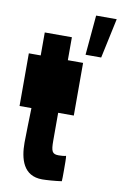

<svg xmlns="http://www.w3.org/2000/svg" viewBox="-94 -894 603 955"><g transform="rotate(10 208.0 -416.5)"><path d="M75 -598H15V-332H75C74 -293 71 -190 71 -157C71 -75 93 8 189 8C208 8 254 5 287 0C288 -8 288 -31 288 -56C288 -85 288 -119 286 -128C278 -125 258 -124 249 -124C216 -124 210 -137 210 -192V-332H289V-598H212V-714H75ZM294 -640H373L416 -841H312Z"/></g></svg>

Font: Ranchers
Style: Regular
Weight: 400
Designer: Pablo Impallari, Brenda Gallo
Foundry: Pablo Impallari, Brenda Gallo
Version: Version 1.000